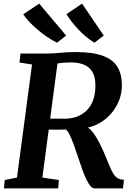

<svg xmlns="http://www.w3.org/2000/svg" viewBox="-20 -1038 730 1058"><path d="M1.5 0 6 -46 73.5 -59.5 156.5 -682.5 87.5 -693.5 93 -743H235Q264 -743 287 -745Q310 -747 336 -749Q362 -751 398 -751Q493 -751 548.2 -730Q603.5 -709 627.5 -668.8Q651.5 -628.5 651.5 -570Q652 -509 622.2 -455Q592.5 -401 540 -366.8Q487.5 -332.5 420 -329L451.5 -336.5Q466.5 -337.5 483 -319.2Q499.5 -301 515 -273.8Q530.5 -246.5 543 -219.5Q555.5 -192.5 562 -175.5Q575 -145.5 584.5 -122Q594 -98.5 604 -81.8Q614 -65 628 -56.5Q642 -48 663 -47.5L657.5 0H499.5Q489 0 477.8 -13.5Q466.5 -27 455.2 -50.8Q444 -74.5 433 -105Q421 -139.5 409.2 -175.2Q397.5 -211 385.8 -242.8Q374 -274.5 363 -296.5Q352 -318.5 341.5 -324.5Q339 -324 326.5 -323.8Q314 -323.5 297.2 -323.5Q280.5 -323.5 263.8 -323.8Q247 -324 236.5 -324L243.5 -384.5Q253 -384.5 268.8 -384.2Q284.5 -384 301.2 -384Q318 -384 331 -384Q344 -384 348.5 -384Q386 -386.5 415.5 -400.2Q445 -414 465.8 -438.2Q486.5 -462.5 496.8 -497Q507 -531.5 505.5 -576Q503.5 -635.5 470 -664.8Q436.5 -694 369 -694Q359.5 -694 341.5 -693.2Q323.5 -692.5 305.2 -689.5Q287 -686.5 275 -681L301 -721L213.5 -59.5L304.5 -46L300.5 0ZM552 -842 500 -802.5Q476 -817.5 453.5 -836.5Q431 -855.5 411.2 -876.2Q391.5 -897 375 -918.5Q358.5 -940 346 -960L432 -1018ZM344.5 -842 294 -802.5Q269 -815 241.5 -833.5Q214 -852 188.2 -873.8Q162.5 -895.5 141.5 -917.5Q120.5 -939.5 108 -959.5L196 -1018Z"/></svg>

Font: Merriweather 20pt
Style: Bold Italic
Weight: 700
Italic angle: -7.8°
Version: Version 2.101